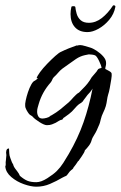

<svg xmlns="http://www.w3.org/2000/svg" viewBox="-92 -454 458 724"><path d="M45 250Q25 250 -2 240.5Q-29 231 -49.5 213.5Q-70 196 -72 174Q-72 172 -71 171Q-70 166 -70.5 161.5Q-71 157 -70 153Q-70 148 -69 142.5Q-68 137 -68 131Q-68 129 -68.5 126.5Q-69 124 -69 121Q-69 113 -65 108L-61 106H-58Q-57 118 -57 124.5Q-57 131 -53 142L-47 158L-42 167L-41 171Q-39 176 -35 181.5Q-31 187 -27 192Q-20 201 -17 209Q-2 222 11 227.5Q24 233 45 233Q63 233 86.5 218Q110 203 122 191Q136 177 146.5 160.5Q157 144 167 127Q202 67 223 7Q244 -53 257 -120Q253 -113 248 -107Q243 -101 238 -96Q234 -90 229 -84Q224 -78 219 -70H216V-67Q204 -62 191.5 -47Q179 -32 168 -24Q155 -14 151.5 -12Q148 -10 147.5 -9.5Q147 -9 143 -3Q136 -2 130.5 1.5Q125 5 118 9Q112 12 104 15Q96 18 85 18Q75 18 57 6.5Q39 -5 32 -13Q30 -16 25 -18.5Q20 -21 17 -25Q13 -30 8 -39Q3 -48 3 -55Q2 -61 5 -75.5Q8 -90 13.5 -106.5Q19 -123 26 -135.5Q33 -148 40 -150Q42 -152 46 -154.5Q50 -157 50 -159V-160L46 -159Q48 -167 59 -182Q70 -197 86 -213.5Q102 -230 116.5 -243Q131 -256 139 -259Q151 -265 167 -271.5Q183 -278 198 -283V-282Q206 -284 210 -284Q217 -284 228.5 -280.5Q240 -277 247 -275Q258 -272 272.5 -262.5Q287 -253 297.5 -241Q308 -229 308 -217V-214Q308 -209 306.5 -204Q305 -199 305 -194Q309 -192 319 -186.5Q329 -181 329 -176Q330 -170 327.5 -154.5Q325 -139 322 -122.5Q319 -106 316 -98Q313 -88 311.5 -76.5Q310 -65 307 -54Q303 -41 297 -29Q291 -17 288 -4L285 8Q283 15 279.5 22Q276 29 273 37Q270 44 262.5 56Q255 68 254 73Q251 85 243.5 95Q236 105 228 113Q227 120 216.5 135Q206 150 204 153Q201 154 201 156Q200 158 193.5 167Q187 176 185 178Q184 182 181 184Q178 186 176 188Q171 192 167 198Q163 204 158 209Q156 210 152 211.5Q148 213 143 216Q121 229 96.5 239.5Q72 250 45 250ZM68 -7Q74 -7 83.5 -9.5Q93 -12 97 -16L98 -17Q100 -19 102 -19Q121 -30 136 -42Q151 -54 167 -68Q169 -70 171.5 -72.5Q174 -75 176 -77L185 -87Q190 -92 195 -97Q200 -102 206 -105L207 -106Q218 -117 228 -127.5Q238 -138 246 -150Q248 -153 250 -156.5Q252 -160 254 -163Q259 -169 263.5 -174Q268 -179 272 -184Q273 -184 273 -186Q275 -188 276 -190Q277 -192 278 -193Q280 -195 284 -196Q288 -197 291 -198Q290 -207 281.5 -224.5Q273 -242 267 -245Q263 -247 255.5 -248Q248 -249 243 -249L228 -246Q210 -242 194.5 -231.5Q179 -221 164 -210L143 -195Q134 -188 127 -179.5Q120 -171 111 -163Q107 -159 105 -153.5Q103 -148 99 -143Q67 -107 54 -62Q52 -55 50 -48Q48 -41 48 -33Q48 -23 52.5 -15Q57 -7 68 -7ZM238 -333Q207 -333 190.5 -351.5Q174 -370 174 -401Q174 -414 177 -427Q177 -430 181.5 -430.5Q186 -431 190 -430L192 -428Q193 -417 197 -402.5Q201 -388 212 -378Q223 -368 243 -368Q269 -368 292 -386Q315 -404 334 -433L336 -434Q344 -434 343 -428Q338 -401 320 -379.5Q302 -358 279.5 -345.5Q257 -333 238 -333Z"/></svg>

Font: Qwitcher Grypen
Style: Bold
Weight: 700
Designer: Robert E. Leuschke
Foundry: Robert E. Leuschke
Version: Version 1.100; ttfautohint (v1.8.3)